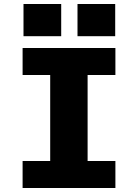

<svg xmlns="http://www.w3.org/2000/svg" viewBox="-20 -940 690 960"><path d="M93 0V-135H231V-565H93V-700H557V-565H418V-135H557V0ZM97.5 -920H286V-759H97.5ZM367.5 -920H556V-759H367.5Z"/></svg>

Font: Trispace Thin ExtraBold
Style: Regular
Weight: 800
Version: Version 1.210